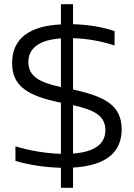

<svg xmlns="http://www.w3.org/2000/svg" viewBox="-20 -795 641 920"><path d="M529 -577V-646C471 -666 402 -677 330 -679V-775H272V-678C121 -671 38 -610 38 -493C38 -381 114 -335 272 -303V-58C199 -60 122 -73 54 -94V-24C120 -4 199 7 272 9V105H330V8C485 -1 563 -63 563 -175C563 -287 488 -332 330 -366V-612C395 -610 463 -599 529 -577ZM116 -498C116 -565 169 -604 272 -611V-378C170 -400 116 -428 116 -498ZM330 -59V-291C433 -268 485 -240 485 -171C485 -105 433 -67 330 -59Z"/></svg>

Font: LT Wave Text Light
Style: Regular
Weight: 300
Designer: Daniel Lyons
Version: Version 2.5 (Glyphs App)